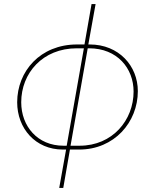

<svg xmlns="http://www.w3.org/2000/svg" viewBox="-20 -740 767 950"><path d="M273 190H293L326 0H372C545 0 662 -135 662 -289C662 -414 568 -520 424 -520H417L453 -720H433L398 -520H361C179 -520 65 -387 65 -234C65 -105 155 0 291 0H307ZM85 -234C85 -378 191 -501 360 -501H395L310 -19H294C166 -19 85 -115 85 -234ZM329 -19 414 -501H421C560 -501 641 -402 641 -287C641 -146 537 -19 374 -19Z"/></svg>

Font: Fixel Display 20240404 Thin
Style: Italic
Weight: 100
Italic angle: -10°
Designer: AlfaBravo + MacPaw
Foundry: Kyrylo Tkachov, Marchela Mozhyna, Serhii Makarenko, Maria Weinstein, Zakhar Kryvoshyya
Version: Version 1.211;Glyphs 3.2 (3225)